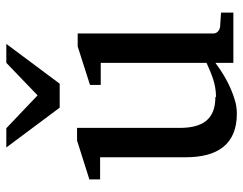

<svg xmlns="http://www.w3.org/2000/svg" viewBox="-101 -657 770 608"><g transform="rotate(-90 284.0 -353.0)"><path d="M280 -56C209 -56 183 -98 183 -169V-494H143L20 -455V-421H90V-150C90 -50 130 12 228 12C243 12 258 10 273 5C317 -8 357 -32 389 -56V1H548V-38L504 -41C493 -42 482 -50 482 -62V-492H441L319 -453V-419H389V-84C359 -71 325 -54 282 -54ZM323 -549 449 -718H389L286 -619L182 -718H121L247 -549Z"/></g></svg>

Font: Veleka
Style: Regular
Weight: 400
Designer: Stefan Peev, Context Ltd, 2016; SIL International, 1997-2014.
Foundry: Stefan Peev, Context Ltd, 2016
Version: Version 1.000